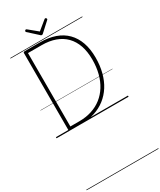

<svg xmlns="http://www.w3.org/2000/svg" viewBox="-603 -1887 2505 2999"><g transform="rotate(-30 649.5 -387.0)"><path d="M251 0Q224 0 224 -19V-1408Q224 -1418 231 -1422.5Q238 -1427 252 -1427H524Q676 -1427 794.5 -1385.5Q913 -1344 994 -1262Q1075 -1180 1117 -1061Q1159 -942 1159 -787Q1159 -644 1127 -521.5Q1095 -399 1034 -303Q973 -207 885.5 -139Q798 -71 686 -35.5Q574 0 441 0ZM279 -52H439Q561 -52 664 -85Q767 -118 847.5 -181.5Q928 -245 984 -334.5Q1040 -424 1069.5 -538Q1099 -652 1099 -787Q1099 -930 1061 -1039.5Q1023 -1149 949.5 -1224Q876 -1299 769 -1337.5Q662 -1376 524 -1376H279ZM783 -1712Q790 -1712 797.5 -1704.5Q805 -1697 805 -1688Q805 -1686 804 -1683Q803 -1680 800 -1676L634 -1524Q628 -1518 623 -1514.5Q618 -1511 608 -1511Q599 -1511 594 -1514.5Q589 -1518 584 -1524L417 -1676Q414 -1680 413 -1683.5Q412 -1687 412 -1689Q412 -1698 419.5 -1705Q427 -1712 435 -1712Q439 -1712 442.5 -1709.5Q446 -1707 451 -1704L608 -1575L766 -1704Q770 -1707 774 -1709.5Q778 -1712 783 -1712ZM0 928H1299V938H0ZM0 -20H1299V0H0ZM0 -505H1299V-500H0ZM0 -1448H1299V-1438H0Z"/></g></svg>

Font: Playwrite ID Guides
Style: Regular
Weight: 400
Designer: Veronika Burian, José Scaglione
Foundry: TypeTogether
Version: Version 1.003